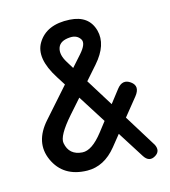

<svg xmlns="http://www.w3.org/2000/svg" viewBox="-119 -863 891 1004"><g transform="rotate(-15 327.0 -361.5)"><path d="M612.3 -20Q630.4 17.1 598.1 37.1Q561.5 59.6 536.1 19.5L444.8 -124.5L396.5 -64.5Q328.1 20 236.3 18.6Q107.4 16.1 59.6 -89.8Q13.7 -191.9 101.6 -291L239.7 -446.8L209 -495.1Q131.3 -617.2 176.8 -692.4Q226.6 -774.9 351.1 -767.6Q453.6 -761.7 477.1 -674.8Q498.5 -593.8 421.4 -505.9L356.9 -432.6L449.2 -284.2L502.9 -353.5Q536.1 -396 576.2 -367.2Q616.7 -337.9 579.1 -291L502.9 -196.8ZM303.7 -519 356.4 -578.1Q399.9 -627 383.8 -652.3Q366.2 -679.7 329.1 -677.7Q274.9 -674.8 262.7 -640.6Q250 -605.5 279.3 -558.6ZM294.4 -360.8 227.5 -285.2Q145.5 -191.9 153.3 -152.3Q165.5 -85 236.3 -80.1Q287.6 -76.7 349.6 -156.2L390.6 -209Z"/></g></svg>

Font: Comic Relief
Style: Regular
Weight: 400
Designer: Jeff Davis
Foundry: Loudifier
Version: Version 1.0